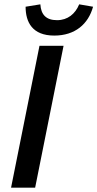

<svg xmlns="http://www.w3.org/2000/svg" viewBox="-20 -865 449 885"><path d="M31 0H142L273 -654H162ZM230 -701C326 -701 387 -754 409 -834L345 -845C327 -801 292 -772 243 -772C192 -772 169 -798 166 -845L98 -834C98 -763 129 -701 230 -701Z"/></svg>

Font: Source Sans Pro Semibold
Style: Italic
Weight: 600
Italic angle: -11°
Designer: Paul D. Hunt
Foundry: Adobe Systems Incorporated
Version: Version 3.006;hotconv 1.0.111;makeotfexe 2.5.65597